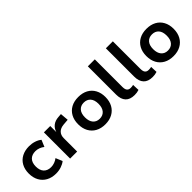

<svg xmlns="http://www.w3.org/2000/svg" viewBox="134 -1631 2568 2568"><g transform="rotate(-45 1418.0 -347.5)"><path d="M308 10Q229 10 170.5 -22Q112 -54 80 -112.5Q48 -171 48 -249Q48 -328 80 -386Q112 -444 171 -475Q230 -506 309 -506Q361 -506 409 -490.5Q457 -475 488 -448L448 -353Q421 -375 388 -387Q355 -399 323 -399Q255 -399 218 -360.5Q181 -322 181 -249Q181 -176 218 -137Q255 -98 322 -98Q354 -98 387.5 -110Q421 -122 447 -143L487 -48Q456 -22 408.5 -6Q361 10 308 10Z M581 0V-496H701V-375H699Q715 -433 757 -466.5Q799 -500 864 -504L915 -508L925 -390L840 -383Q778 -377 746 -343Q714 -309 714 -255V0Z M1240 10Q1160 10 1102 -22Q1044 -54 1012.5 -112Q981 -170 981 -249Q981 -327 1012.5 -385Q1044 -443 1102 -474.5Q1160 -506 1239 -506Q1319 -506 1377 -474.5Q1435 -443 1466.5 -385Q1498 -327 1498 -249Q1498 -170 1466.5 -112Q1435 -54 1377 -22Q1319 10 1240 10ZM1239 -96Q1299 -96 1333.5 -136Q1368 -176 1368 -249Q1368 -323 1333.5 -362Q1299 -401 1239 -401Q1180 -401 1145.5 -362Q1111 -323 1111 -249Q1111 -176 1145.5 -136Q1180 -96 1239 -96Z M1793 10Q1707 10 1664 -36.5Q1621 -83 1621 -170V-705H1753V-179Q1753 -152 1760.5 -133Q1768 -114 1783.5 -104.5Q1799 -95 1822 -95Q1835 -95 1847.5 -96.5Q1860 -98 1873 -101L1877 -3Q1856 4 1836.5 7Q1817 10 1793 10Z M2134 10Q2048 10 2005 -36.5Q1962 -83 1962 -170V-705H2094V-179Q2094 -152 2101.5 -133Q2109 -114 2124.5 -104.5Q2140 -95 2163 -95Q2176 -95 2188.5 -96.5Q2201 -98 2214 -101L2218 -3Q2197 4 2177.5 7Q2158 10 2134 10Z M2530 10Q2450 10 2392 -22Q2334 -54 2302.5 -112Q2271 -170 2271 -249Q2271 -327 2302.5 -385Q2334 -443 2392 -474.5Q2450 -506 2529 -506Q2609 -506 2667 -474.5Q2725 -443 2756.5 -385Q2788 -327 2788 -249Q2788 -170 2756.5 -112Q2725 -54 2667 -22Q2609 10 2530 10ZM2529 -96Q2589 -96 2623.5 -136Q2658 -176 2658 -249Q2658 -323 2623.5 -362Q2589 -401 2529 -401Q2470 -401 2435.5 -362Q2401 -323 2401 -249Q2401 -176 2435.5 -136Q2470 -96 2529 -96Z"/></g></svg>

Font: Nunito Sans 9pt
Style: Bold
Weight: 700
Version: Version 3.101;gftools[0.9.27]